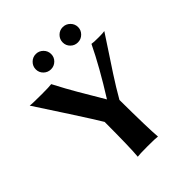

<svg xmlns="http://www.w3.org/2000/svg" viewBox="-229 -971 1110 1110"><g transform="rotate(-45 326.5 -415.5)"><path d="M406.2 -304.2Q407.7 -69.8 414.1 2.9Q397.9 0 331.1 0Q265.1 0 249 2.9Q255.4 -61 255.9 -274.9Q230.5 -317.9 144.5 -450.9Q58.6 -584 16.1 -647.9Q33.2 -645 113.8 -645Q174.8 -645 191.9 -647.9Q210 -612.8 232.4 -572Q254.9 -531.2 269.8 -505.9Q284.7 -480.5 315.2 -429Q345.7 -377.4 357.4 -357.4Q459.5 -520 521 -647.9Q533.2 -645 579.1 -645Q613.3 -645 626 -647.9Q599.1 -606.4 553 -536.6Q506.8 -466.8 487.8 -437.5Q468.8 -408.2 445.1 -369.9Q421.4 -331.5 406.2 -304.2ZM535.2 -771Q535.2 -746.1 516.6 -727.5Q498 -709 471.9 -709Q445.8 -709 427.5 -727.1Q409.2 -745.1 409.2 -771Q409.2 -796.9 427.5 -815.4Q445.8 -834 471.9 -834Q498 -834 516.6 -815.4Q535.2 -796.9 535.2 -771ZM207.5 -727.1Q189 -745.1 189 -771Q189 -796.9 207.5 -815.4Q226.1 -834 252 -834Q277.8 -834 296.4 -815.4Q314.9 -796.9 314.9 -771Q314.9 -745.1 296.4 -727.1Q277.8 -709 252 -709Q226.1 -709 207.5 -727.1Z"/></g></svg>

Font: Linux Biolinum O
Style: Bold
Weight: 700
Designer: Philipp H. Poll
Foundry: Philipp H. Poll
Version: Version 1.3.2